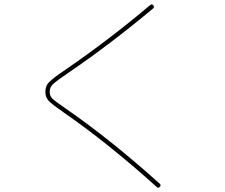

<svg xmlns="http://www.w3.org/2000/svg" viewBox="-20 -805 1040 889"><path d="M274 -285Q222 -321 206 -337.5Q190 -354 190 -380Q190 -407 207.5 -425Q225 -443 287 -485Q485 -621 676 -782Q684 -788 690 -780Q696 -772 689 -766Q489 -599 298 -469Q239 -429 224.5 -414.5Q210 -400 210 -380Q210 -361 222.5 -348.5Q235 -336 285 -302Q493 -158 720 46Q727 53 720 60Q712 68 706 61Q478 -144 274 -285Z"/></svg>

Font: Rounded Mplus 1c Thin
Style: Regular
Weight: 250
Version: Version 1.059.20150529